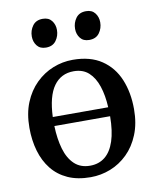

<svg xmlns="http://www.w3.org/2000/svg" viewBox="-88 -855 756 933"><g transform="rotate(-10 290.0 -389.0)"><path d="M284 11Q219 11 171.5 -10.5Q124 -32 93 -71Q62 -110 46.8 -162.5Q31.5 -215 31.5 -276.5Q31.5 -347 53.5 -400.8Q75.5 -454.5 113.2 -491.5Q151 -528.5 198 -547.2Q245 -566 295.5 -566Q382 -566 438 -528.2Q494 -490.5 521 -425.5Q548 -360.5 548 -278.5Q548 -208 526 -153.8Q504 -99.5 466.5 -62.8Q429 -26 381.8 -7.5Q334.5 11 284 11ZM290.5 -44.5Q334 -44.5 364.2 -68.8Q394.5 -93 410.8 -142Q427 -191 427.5 -264.5H152.5Q154.5 -200.5 169 -150.8Q183.5 -101 213.5 -72.8Q243.5 -44.5 290.5 -44.5ZM152.5 -309H426Q423 -368 408 -413.2Q393 -458.5 364.5 -484.5Q336 -510.5 290.5 -510.5Q228 -510.5 192.2 -460.8Q156.5 -411 152.5 -309ZM178.5 -647Q150 -647 135 -666.2Q120 -685.5 120 -712Q120 -741.5 136.8 -764.5Q153.5 -787.5 186.5 -787.5H187.5Q216 -787.5 231 -768.2Q246 -749 246 -722.5Q246 -693 229.2 -670Q212.5 -647 179.5 -647ZM392 -647Q363.5 -647 348.5 -666.2Q333.5 -685.5 333.5 -712Q333.5 -741.5 350.2 -764.5Q367 -787.5 400 -787.5H401Q429.5 -787.5 444.5 -768.2Q459.5 -749 459.5 -722.5Q459.5 -693 442.8 -670Q426 -647 393 -647Z"/></g></svg>

Font: Merriweather 28pt Medium
Style: Regular
Weight: 500
Version: Version 2.100